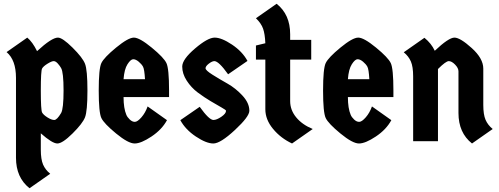

<svg xmlns="http://www.w3.org/2000/svg" viewBox="-20 -751 2655 1021"><path d="M305 -150Q318 -173 318 -269.5Q318 -366 305 -389Q299 -400 287.5 -413Q276 -426 265.5 -426Q255 -426 233 -412.5Q211 -399 204 -387Q197 -375 197 -270Q197 -165 204 -152.5Q211 -140 232.5 -126.5Q254 -113 268.5 -113Q283 -113 305 -150ZM197 -42V45Q197 96 209 124Q221 152 247 173L137 250Q65 193 65 88V-337Q65 -432 15 -474L125 -551Q153 -528 177 -479Q255 -551 288 -551Q312 -551 365.5 -498Q419 -445 432 -412Q445 -379 445 -269.5Q445 -160 432 -127Q419 -94 365.5 -41Q312 12 285 12Q258 12 197 -42Z M879 -271V-235H637Q637 -175 652 -140Q657 -128 670 -115.5Q683 -103 697 -103Q711 -103 732 -127Q753 -151 765 -185L868 -112Q841 -62 785.5 -25Q730 12 696 12Q662 12 597.5 -41Q533 -94 519 -123.5Q505 -153 505 -269.5Q505 -386 519 -415.5Q533 -445 597.5 -498Q662 -551 692 -551Q722 -551 786.5 -498Q851 -445 865 -415.5Q879 -386 879 -271ZM637 -330H751Q748 -383 740.5 -396.5Q733 -410 717.5 -423Q702 -436 688.5 -436Q675 -436 658 -409.5Q641 -383 637 -330Z M1306 -162Q1306 -131 1229 -59.5Q1152 12 1114.5 12Q1077 12 1021.5 -25Q966 -62 939 -112L1042 -183Q1092 -113 1115 -113Q1132 -113 1157 -130Q1182 -147 1182 -162Q1182 -166 1158 -179.5Q1134 -193 1099.5 -213.5Q1065 -234 1031 -259.5Q997 -285 973 -322Q949 -359 949 -397Q949 -435 1017 -493Q1085 -551 1121.5 -551Q1158 -551 1213.5 -514Q1269 -477 1296 -427L1193 -356Q1143 -426 1120 -426Q1108 -426 1090.5 -412.5Q1073 -399 1073 -388Q1073 -377 1109.5 -354Q1146 -331 1189.5 -306.5Q1233 -282 1269.5 -242.5Q1306 -203 1306 -162Z M1523 -434V-213Q1523 -166 1555 -127Q1587 -88 1643 -65L1533 12Q1473 -16 1432 -65.5Q1391 -115 1391 -170V-434H1341V-509L1391 -521Q1389 -570 1379 -598.5Q1369 -627 1341 -654L1451 -731Q1523 -674 1523 -569V-539H1635V-434Z M2072 -271V-235H1830Q1830 -175 1845 -140Q1850 -128 1863 -115.5Q1876 -103 1890 -103Q1904 -103 1925 -127Q1946 -151 1958 -185L2061 -112Q2034 -62 1978.5 -25Q1923 12 1889 12Q1855 12 1790.5 -41Q1726 -94 1712 -123.5Q1698 -153 1698 -269.5Q1698 -386 1712 -415.5Q1726 -445 1790.5 -498Q1855 -551 1885 -551Q1915 -551 1979.5 -498Q2044 -445 2058 -415.5Q2072 -386 2072 -271ZM1830 -330H1944Q1941 -383 1933.5 -396.5Q1926 -410 1910.5 -423Q1895 -436 1881.5 -436Q1868 -436 1851 -409.5Q1834 -383 1830 -330Z M2309 0H2177V-345Q2177 -396 2165 -424Q2153 -452 2127 -473L2237 -550Q2274 -520 2292 -481Q2366 -551 2396.5 -551Q2427 -551 2488.5 -495.5Q2550 -440 2550 -386V-193Q2550 -142 2562 -114Q2574 -86 2600 -65L2490 12Q2418 -45 2418 -150V-372Q2418 -389 2400 -407.5Q2382 -426 2366.5 -426Q2351 -426 2309 -384Z"/></svg>

Font: Germania One
Style: Regular
Weight: 400
Designer: John Vargas Beltran
Foundry: John Vargas Beltran
Version: Version 1.001